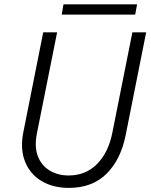

<svg xmlns="http://www.w3.org/2000/svg" viewBox="-20 -871 704 898"><path d="M302.2 7.8Q227.1 7.8 173.6 -24.7Q120.1 -57.1 96.9 -115.7Q73.7 -174.3 88.9 -251.5L182.1 -719.7H247.1L152.8 -248Q140.1 -184.6 157 -140.6Q173.8 -96.7 212.2 -73.5Q250.5 -50.3 301.3 -50.3Q379.9 -50.3 433.1 -103Q486.3 -155.8 505.4 -250L599.1 -719.7H663.6L567.9 -239.7Q544.9 -124 478 -58.1Q411.1 7.8 302.2 7.8ZM268.6 -802.7 276.9 -850.6H621.1L612.3 -802.7Z"/></svg>

Font: Reddit Sans Light
Style: Italic
Weight: 300
Italic angle: -11.25°
Designer: Stephen Hutchings
Version: Version 1.013